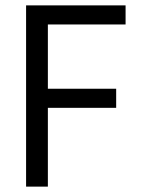

<svg xmlns="http://www.w3.org/2000/svg" viewBox="-20 -694 529 714"><path d="M412 -293H158V0H77V-674H447V-603H158V-364H412Z"/></svg>

Font: Hind Guntur
Style: Regular
Weight: 400
Designer: Manushi Parikh, Hitesh Malaviya
Foundry: Indian Type Foundry
Version: Version 1.002;PS 1.0;hotconv 1.0.86;makeotf.lib2.5.63406; tt